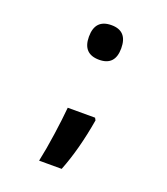

<svg xmlns="http://www.w3.org/2000/svg" viewBox="-129 -644 757 871"><g transform="rotate(20 250.0 -209.0)"><path d="M260 -387Q337 -387 337 -470Q337 -554 260 -554Q181 -554 181 -470Q181 -387 260 -387ZM161 136H270Q314 25 339 -123L333 -134H201Q196 -78 185 -1Q174 76 161 136Z"/></g></svg>

Font: Noto Sans Mono Condensed Extra
Style: Regular
Weight: 800
Width: 3
Designer: Monotype Design Team
Foundry: Monotype Imaging Inc.
Version: Version 1.900